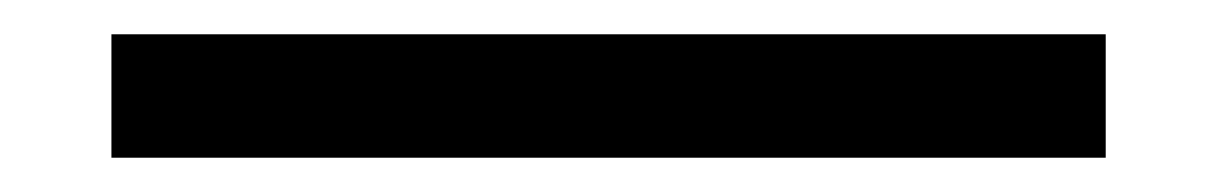

<svg xmlns="http://www.w3.org/2000/svg" viewBox="-20 100 711 112"><path d="M45 120V192H625V120Z"/></svg>

Font: Charger Sport
Style: Regular
Weight: 400
Designer: Jasper
Foundry: Cannot Into Space Fonts
Version: Version 1.1